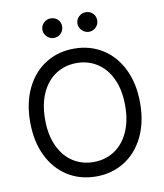

<svg xmlns="http://www.w3.org/2000/svg" viewBox="-97 -985 921 1075"><g transform="rotate(-10 363.5 -448.0)"><path d="M363.3 9.8Q272.5 9.8 201.7 -34.7Q130.9 -79.1 90.8 -161.4Q50.8 -243.7 50.8 -353.5Q50.8 -463.4 90.8 -545.7Q130.9 -627.9 201.7 -672.4Q272.5 -716.8 363.3 -716.8Q453.6 -716.8 524.7 -672.4Q595.7 -627.9 635.7 -545.7Q675.8 -463.4 675.8 -353.5Q675.8 -243.7 635.7 -161.4Q595.7 -79.1 524.7 -34.7Q453.6 9.8 363.3 9.8ZM363.3 -634.8Q298.3 -634.8 246.8 -602.1Q195.3 -569.3 165.5 -505.9Q135.7 -442.4 135.7 -353.5Q135.7 -264.6 165.5 -201.2Q195.3 -137.7 246.8 -105Q298.3 -72.3 363.3 -72.3Q428.2 -72.3 479.7 -105Q531.2 -137.7 561 -201.2Q590.8 -264.6 590.8 -353.5Q590.8 -442.4 561 -505.9Q531.2 -569.3 479.7 -602.1Q428.2 -634.8 363.3 -634.8ZM208 -850.6Q208 -874 224.6 -890.1Q241.2 -906.2 263.7 -906.2Q288.6 -906.2 304.4 -890.6Q320.3 -875 320.3 -850.6Q320.3 -828.1 304.2 -811.5Q288.1 -794.9 263.7 -794.9Q249.5 -794.9 236.6 -802.7Q223.6 -810.5 215.8 -823.5Q208 -836.4 208 -850.6ZM407.2 -850.6Q407.2 -874.5 424.1 -890.4Q440.9 -906.2 463.9 -906.2Q487.3 -906.2 503.4 -890.4Q519.5 -874.5 519.5 -850.6Q519.5 -835.9 512.2 -823.2Q504.9 -810.5 491.9 -802.7Q479 -794.9 463.9 -794.9Q449.2 -794.9 436 -802.7Q422.9 -810.5 415 -823.5Q407.2 -836.4 407.2 -850.6Z"/></g></svg>

Font: Pretendard
Style: Regular
Weight: 400
Designer: Base glyphs from Inter by Rasmus Andersson; Hangeul glyphs from Noto Sans CJK(Source Han Sans) by Jang Soo-young and Kan
Foundry: Kil Hyung-jin
Version: Version 1.309